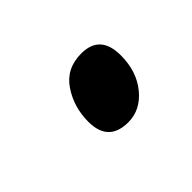

<svg xmlns="http://www.w3.org/2000/svg" viewBox="-42 -496 288 288"><g transform="rotate(-45 102.5 -351.5)"><path d="M109 -290Q135 -290 153.5 -312.5Q172 -335 172 -369Q172 -413 132 -413Q100 -413 83.5 -388.5Q67 -364 67 -333Q67 -290 109 -290Z"/></g></svg>

Font: Noto Sans UI Condensed
Style: Italic
Weight: 400
Width: 3
Italic angle: -12°
Designer: Monotype Design Team
Foundry: Monotype Imaging Inc.
Version: Version 1.901